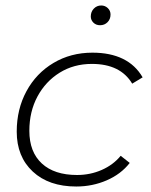

<svg xmlns="http://www.w3.org/2000/svg" viewBox="-20 -676 550 700"><path d="M41 -196Q41 -278 76.5 -343.5Q112 -409 175 -446.5Q238 -484 317 -484Q382 -484 428 -461.5Q474 -439 500 -394L462 -371Q419 -443 315 -443Q249 -443 197.5 -411Q146 -379 116.5 -324Q87 -269 87 -199Q87 -122 132.5 -80Q178 -38 261 -38Q309 -38 351 -56.5Q393 -75 420 -108L453 -82Q421 -41 369 -18.5Q317 4 258 4Q158 4 99.5 -50.5Q41 -105 41 -196ZM311 -616Q311 -633 322 -644.5Q333 -656 349 -656Q363 -656 373 -646.5Q383 -637 383 -623Q383 -606 372 -595Q361 -584 345 -584Q330 -584 320.5 -593.5Q311 -603 311 -616Z"/></svg>

Font: Montserrat Ace
Style: Light Italic
Weight: 300
Italic angle: -11.3°
Designer: Julieta Ulanovsky
Foundry: Julieta Ulanovsky
Version: Version 1